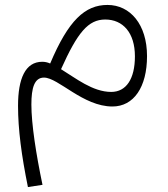

<svg xmlns="http://www.w3.org/2000/svg" viewBox="-20 -418 678 777"><path d="M415 -398C324 -398 257 -336 183 -161C172 -166 161 -168 151 -168C82 -168 53 -99 53 10C53 106 67 211 93 339L152 330C126 206 107 84 107 5C107 -62 119 -104 158 -104C216 -104 316 13 435 13C521 13 575 -65 575 -191C575 -319 507 -398 415 -398ZM430 -46C355 -46 286 -102 227 -138C294 -287 337 -339 406 -339C477 -339 526 -286 526 -190C526 -99 491 -46 430 -46Z"/></svg>

Font: FiraGO Light
Style: Regular
Weight: 300
Designer: bBox Type
Foundry: bBox Type GmbH
Version: Version 1.001;PS 001.001;hotconv 1.0.88;makeotf.lib2.5.64775